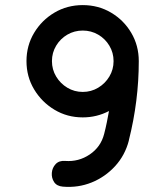

<svg xmlns="http://www.w3.org/2000/svg" viewBox="-20 -734 650 754"><path d="M305 -614Q272 -614 244.5 -598Q217 -582 200.5 -554.5Q184 -527 184 -494Q184 -461 200.5 -433.5Q217 -406 244.5 -389.5Q272 -373 305 -373Q338 -373 365.5 -389.5Q393 -406 409.5 -433.5Q426 -461 426 -494Q426 -527 409.5 -554.5Q393 -582 365.5 -598Q338 -614 305 -614ZM408 -298Q360 -273 305 -273Q244 -273 194 -303Q144 -333 114 -383Q84 -433 84 -494Q84 -555 114 -605Q144 -655 194 -684.5Q244 -714 305 -714Q366 -714 416 -684.5Q466 -655 495.5 -605Q525 -555 525 -494Q525 -338 486 -183V-182Q471 -124 432 -81.5Q393 -39 340 -17.5Q287 4 227 -1Q203 -3 192.5 -19Q182 -35 183.5 -55Q185 -75 198.5 -89.5Q212 -104 236 -102Q289 -98 332.5 -127.5Q376 -157 389 -208Q395 -231 399.5 -253.5Q404 -276 408 -298Z"/></svg>

Font: Noto Sans Duployan
Style: Bold
Weight: 700
Designer: David Corbett
Foundry: David Corbett
Version: Version 3.001